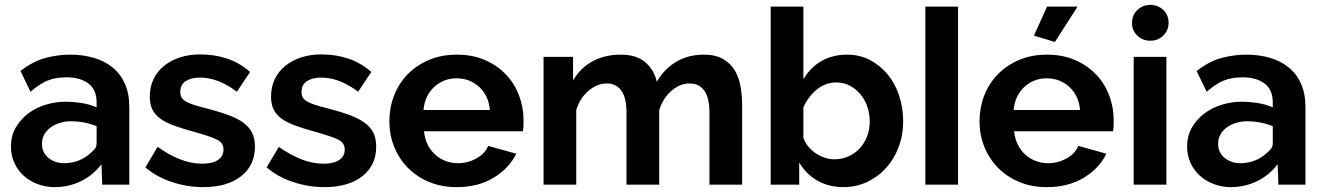

<svg xmlns="http://www.w3.org/2000/svg" viewBox="-20 -757 5415 787"><path d="M204 10Q168 10 135.5 -2Q103 -14 78.5 -35.5Q54 -57 39.5 -88Q25 -119 25 -156Q25 -201 45 -235Q65 -269 96.5 -292.5Q128 -316 168 -328Q208 -340 248 -340Q280 -340 313 -335Q346 -330 376 -317V-337Q376 -390 342 -415Q308 -440 254 -440Q231 -440 212.5 -437Q194 -434 177 -427.5Q160 -421 142.5 -409.5Q125 -398 105 -381L64 -466Q117 -507 168 -520Q219 -533 267 -533Q320 -533 364.5 -520Q409 -507 441.5 -480.5Q474 -454 492 -413.5Q510 -373 510 -317V0H399L396 -84Q361 -38 311 -14Q261 10 204 10ZM242 -88Q307 -88 354 -132Q363 -140 369.5 -148Q376 -156 376 -170V-240Q324 -260 270 -260Q249 -260 228 -254Q207 -248 190 -236.5Q173 -225 162.5 -207.5Q152 -190 152 -167Q152 -148 159.5 -133.5Q167 -119 179.5 -109Q192 -99 208.5 -93.5Q225 -88 242 -88Z M813 10Q747 10 684 -11Q621 -32 576 -71L626 -155Q674 -121 719.5 -103.5Q765 -86 810 -86Q850 -86 873 -101Q896 -116 896 -144Q896 -172 869 -185Q842 -198 781 -215Q730 -229 694 -242Q658 -255 636 -271.5Q614 -288 604 -309.5Q594 -331 594 -361Q594 -401 609.5 -433Q625 -465 653 -487.5Q681 -510 718.5 -522Q756 -534 800 -534Q859 -534 910.5 -517Q962 -500 1005 -462L951 -381Q911 -411 873.5 -425Q836 -439 799 -439Q765 -439 742 -425Q719 -411 719 -380Q719 -366 724.5 -357Q730 -348 742 -341Q754 -334 773.5 -327.5Q793 -321 822 -314Q876 -300 914.5 -286Q953 -272 977.5 -254Q1002 -236 1013.5 -212.5Q1025 -189 1025 -156Q1025 -79 968 -34.5Q911 10 813 10Z M1310 10Q1244 10 1181 -11Q1118 -32 1073 -71L1123 -155Q1171 -121 1216.5 -103.5Q1262 -86 1307 -86Q1347 -86 1370 -101Q1393 -116 1393 -144Q1393 -172 1366 -185Q1339 -198 1278 -215Q1227 -229 1191 -242Q1155 -255 1133 -271.5Q1111 -288 1101 -309.5Q1091 -331 1091 -361Q1091 -401 1106.5 -433Q1122 -465 1150 -487.5Q1178 -510 1215.5 -522Q1253 -534 1297 -534Q1356 -534 1407.5 -517Q1459 -500 1502 -462L1448 -381Q1408 -411 1370.5 -425Q1333 -439 1296 -439Q1262 -439 1239 -425Q1216 -411 1216 -380Q1216 -366 1221.5 -357Q1227 -348 1239 -341Q1251 -334 1270.5 -327.5Q1290 -321 1319 -314Q1373 -300 1411.5 -286Q1450 -272 1474.5 -254Q1499 -236 1510.5 -212.5Q1522 -189 1522 -156Q1522 -79 1465 -34.5Q1408 10 1310 10Z M1852 10Q1789 10 1738 -11.5Q1687 -33 1651 -70Q1615 -107 1595.5 -156Q1576 -205 1576 -259Q1576 -315 1595 -364.5Q1614 -414 1650 -451.5Q1686 -489 1737.5 -511Q1789 -533 1853 -533Q1917 -533 1967.5 -511Q2018 -489 2053.5 -452Q2089 -415 2107.5 -366Q2126 -317 2126 -264Q2126 -251 2125.5 -239Q2125 -227 2123 -219H1718Q1721 -188 1733 -164Q1745 -140 1764 -123Q1783 -106 1807 -97Q1831 -88 1857 -88Q1897 -88 1932.5 -107.5Q1968 -127 1981 -159L2096 -127Q2067 -67 2003.5 -28.5Q1940 10 1852 10ZM1988 -306Q1983 -365 1944.5 -400.5Q1906 -436 1851 -436Q1824 -436 1800.5 -426.5Q1777 -417 1759 -400Q1741 -383 1729.5 -359Q1718 -335 1716 -306Z M3022 0H2888V-294Q2888 -357 2866.5 -386Q2845 -415 2807 -415Q2767 -415 2732 -384.5Q2697 -354 2682 -305V0H2548V-294Q2548 -357 2526.5 -386Q2505 -415 2467 -415Q2428 -415 2392.5 -385Q2357 -355 2342 -306V0H2208V-524H2329V-427Q2358 -478 2408.5 -505.5Q2459 -533 2524 -533Q2590 -533 2626 -501Q2662 -469 2672 -422Q2704 -476 2753 -504.5Q2802 -533 2865 -533Q2913 -533 2944 -515Q2975 -497 2992 -468Q3009 -439 3015.5 -402Q3022 -365 3022 -327Z M3437 10Q3377 10 3330 -17Q3283 -44 3256 -91V0H3139V-730H3273V-432Q3301 -480 3346.5 -506.5Q3392 -533 3453 -533Q3504 -533 3546 -511Q3588 -489 3618.5 -452Q3649 -415 3665.5 -365Q3682 -315 3682 -260Q3682 -203 3663.5 -154Q3645 -105 3612 -68.5Q3579 -32 3534 -11Q3489 10 3437 10ZM3400 -104Q3432 -104 3459 -116.5Q3486 -129 3505 -150Q3524 -171 3534.5 -199Q3545 -227 3545 -259Q3545 -291 3535 -320Q3525 -349 3506.5 -371Q3488 -393 3463 -406Q3438 -419 3408 -419Q3363 -419 3327.5 -389.5Q3292 -360 3273 -317V-192Q3280 -172 3293.5 -156Q3307 -140 3324 -128.5Q3341 -117 3361 -110.5Q3381 -104 3400 -104Z M3773 -730H3907V0H3773Z M4304 -585 4218 -611 4272 -730H4397ZM4271 10Q4208 10 4157 -11.5Q4106 -33 4070 -70Q4034 -107 4014.5 -156Q3995 -205 3995 -259Q3995 -315 4014 -364.5Q4033 -414 4069 -451.5Q4105 -489 4156.5 -511Q4208 -533 4272 -533Q4336 -533 4386.5 -511Q4437 -489 4472.5 -452Q4508 -415 4526.5 -366Q4545 -317 4545 -264Q4545 -251 4544.5 -239Q4544 -227 4542 -219H4137Q4140 -188 4152 -164Q4164 -140 4183 -123Q4202 -106 4226 -97Q4250 -88 4276 -88Q4316 -88 4351.5 -107.5Q4387 -127 4400 -159L4515 -127Q4486 -67 4422.5 -28.5Q4359 10 4271 10ZM4407 -306Q4402 -365 4363.5 -400.5Q4325 -436 4270 -436Q4243 -436 4219.5 -426.5Q4196 -417 4178 -400Q4160 -383 4148.5 -359Q4137 -335 4135 -306Z M4627 0V-524H4761V0ZM4770 -664Q4770 -632 4748 -611Q4726 -590 4695 -590Q4665 -590 4642.5 -610.5Q4620 -631 4620 -663Q4620 -695 4642 -716Q4664 -737 4695 -737Q4726 -737 4748 -716.5Q4770 -696 4770 -664Z M5025 10Q4989 10 4956.5 -2Q4924 -14 4899.5 -35.5Q4875 -57 4860.5 -88Q4846 -119 4846 -156Q4846 -201 4866 -235Q4886 -269 4917.5 -292.5Q4949 -316 4989 -328Q5029 -340 5069 -340Q5101 -340 5134 -335Q5167 -330 5197 -317V-337Q5197 -390 5163 -415Q5129 -440 5075 -440Q5052 -440 5033.5 -437Q5015 -434 4998 -427.5Q4981 -421 4963.5 -409.5Q4946 -398 4926 -381L4885 -466Q4938 -507 4989 -520Q5040 -533 5088 -533Q5141 -533 5185.5 -520Q5230 -507 5262.5 -480.5Q5295 -454 5313 -413.5Q5331 -373 5331 -317V0H5220L5217 -84Q5182 -38 5132 -14Q5082 10 5025 10ZM5063 -88Q5128 -88 5175 -132Q5184 -140 5190.5 -148Q5197 -156 5197 -170V-240Q5145 -260 5091 -260Q5070 -260 5049 -254Q5028 -248 5011 -236.5Q4994 -225 4983.5 -207.5Q4973 -190 4973 -167Q4973 -148 4980.5 -133.5Q4988 -119 5000.5 -109Q5013 -99 5029.5 -93.5Q5046 -88 5063 -88Z"/></svg>

Font: IngvarSans
Style: Bold
Weight: 700
Version: Version 3.000